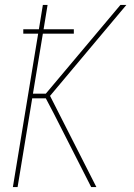

<svg xmlns="http://www.w3.org/2000/svg" viewBox="-20 -755 540 775"><path d="M32 0 134 -619H74V-637H137L153 -735H172L156 -637H278V-619H153L113 -377H165L466 -735H490L182 -368L369 0H348L197 -297L165 -358H110L51 0Z"/></svg>

Font: Iosevka Curly Thin
Style: Italic
Weight: 100
Italic angle: -9°
Monospace: yes
Designer: Belleve Invis
Foundry: Belleve Invis
Version: Version 22.1.2; ttfautohint (v1.8.4)